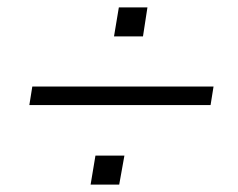

<svg xmlns="http://www.w3.org/2000/svg" viewBox="-20 -545 640 517"><path d="M287 -447 300 -525H377L365 -447ZM59 -262 67 -312H555L547 -262ZM224 -48 237 -126H315L301 -48Z"/></svg>

Font: Nunito Sans Light
Style: Italic
Weight: 300
Italic angle: -9°
Designer: Vernon Adams
Foundry: Vernon Adams
Version: Version 3.006; ttfautohint (v1.8.3)